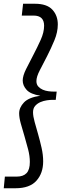

<svg xmlns="http://www.w3.org/2000/svg" viewBox="-44 -781 346 1023"><path d="M171 -271Q119 -279 98 -302Q77 -325 77 -352Q77 -377 95 -413Q113 -449 134 -489Q155 -529 173 -569Q191 -609 191 -644Q191 -698 135 -698H72L79 -761H142Q206 -761 235 -729.5Q264 -698 264 -651Q264 -610 246 -566.5Q228 -523 207 -482Q186 -441 168 -406.5Q150 -372 150 -349Q150 -331 160 -320Q170 -309 184 -303Q198 -297 213.5 -295Q229 -293 240 -293H258L253 -249H235Q223 -249 205.5 -246.5Q188 -244 171.5 -237Q155 -230 143.5 -217Q132 -204 132 -183Q132 -162 140.5 -131.5Q149 -101 159 -66Q169 -31 177.5 6.5Q186 44 186 79Q186 142 150 182Q114 222 39 222H-24L-18 160H45Q80 160 97.5 141.5Q115 123 115 82Q115 51 106 15.5Q97 -20 86.5 -55Q76 -90 67 -122Q58 -154 58 -177Q58 -208 83.5 -235Q109 -262 171 -271Z"/></svg>

Font: Zilla Slab Medium
Style: Regular
Weight: 500
Designer: Typotheque.com
Foundry: Typotheque type foundry
Version: Version 1.1; 2017